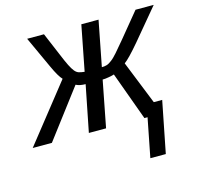

<svg xmlns="http://www.w3.org/2000/svg" viewBox="-149 -638 971 948"><g transform="rotate(-15 337.0 -164.5)"><path d="M291 -237Q262 -237 242 -247L55 0H-43L188 -292Q170 -310 144 -367L70 -528H156L205 -412Q221 -373 232 -351Q243 -329 252.5 -317.5Q262 -306 273 -302.5Q284 -299 302 -297L347 -528H435L390 -297Q404 -297 415.5 -300.5Q427 -304 441 -315Q448 -320 456 -328Q464 -336 473 -346Q483 -357 520.5 -402Q558 -447 624 -528H717L585 -370Q529 -304 504 -286L593 -64H636L584 199H505L544 0H528L438 -247Q430 -244 410.5 -240.5Q391 -237 378 -237L332 0H244Z"/></g></svg>

Font: Libra Sans Modern
Style: Italic
Weight: 400
Italic angle: -12°
Foundry: Stefan Peev, Context Ltd
Version: Version 1.000